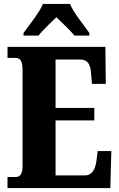

<svg xmlns="http://www.w3.org/2000/svg" viewBox="-20 -951 603 971"><path d="M99 -784V-771H175C193 -796 238 -837 265 -864C290 -840 345 -788 356 -771H432V-784C406 -822 352 -886 334 -931H197C179 -886 125 -822 99 -784ZM18 0H538L543 -187H474L468 -139C462 -95 446 -64 410 -64H261V-342H457V-405H261V-650H385C424 -650 438 -626 441 -575L445 -527H515L513 -714H18V-658H58C76 -658 94 -651 94 -600V-109C94 -74 83 -56 60 -56H18Z"/></svg>

Font: Noto Serif Hebrew ExtraCondensed Black
Style: Regular
Weight: 900
Width: 2
Designer: Monotype Design Team
Foundry: Monotype Imaging Inc.
Version: Version 2.004